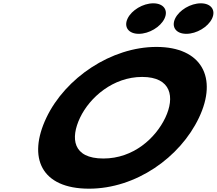

<svg xmlns="http://www.w3.org/2000/svg" viewBox="-20 -1123 1307 1158"><path d="M904.5 -1103C842.8 -1103 773.7 -1062 749.5 -1011C725.2 -960 755.3 -919 817 -919C878.8 -919 947.9 -960 972.1 -1011C996.4 -1062 966.2 -1103 904.5 -1103ZM1191.3 -1103C1129.6 -1103 1060.5 -1062 1036.2 -1011C1012 -960 1042.1 -919 1103.8 -919C1165.5 -919 1234.6 -960 1258.9 -1011C1283.1 -1062 1253 -1103 1191.3 -1103ZM259.7 -413C145.2 -172 228.2 15 517 15C798.5 15 1065.4 -172 1180 -413C1294.6 -654 1197 -840 923.5 -840C651.7 -840 374.3 -654 259.7 -413ZM462.7 -413C521.2 -536 662 -659 837.4 -659C1014.1 -659 1035.5 -536 977 -413C918.5 -290 785 -167 603.5 -167C417.2 -167 404.3 -290 462.7 -413Z"/></svg>

Font: Hussar
Style: BdSuprExtOblFive
Weight: 700
Foundry: Cannot Into Space Fonts
Version: Version 2.00